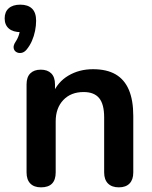

<svg xmlns="http://www.w3.org/2000/svg" viewBox="-49 -796 654 824"><path d="M65 -583Q55 -571 42.5 -569Q30 -567 20.5 -573Q11 -579 9.5 -590.5Q8 -602 18 -617Q28 -632 33 -649Q38 -666 38 -679L41 -658Q7 -658 -11 -673.5Q-29 -689 -29 -717Q-29 -745 -11.5 -760.5Q6 -776 38 -776Q71 -776 88.5 -759Q106 -742 106 -707Q106 -686 101.5 -663.5Q97 -641 88 -620.5Q79 -600 65 -583ZM127 8Q97 8 81 -8.5Q65 -25 65 -56V-434Q65 -465 81 -481Q97 -497 126 -497Q155 -497 171 -481Q187 -465 187 -434V-366L176 -391Q198 -444 244.5 -471.5Q291 -499 350 -499Q409 -499 447 -477Q485 -455 504 -410.5Q523 -366 523 -298V-56Q523 -25 507 -8.5Q491 8 461 8Q431 8 414.5 -8.5Q398 -25 398 -56V-292Q398 -349 376.5 -375Q355 -401 310 -401Q255 -401 222.5 -366.5Q190 -332 190 -275V-56Q190 8 127 8Z"/></svg>

Font: Nunito
Style: Bold
Weight: 700
Designer: Vernon Adams
Foundry: Vernon Adams
Version: Version 3.602